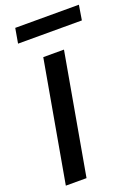

<svg xmlns="http://www.w3.org/2000/svg" viewBox="-167 -974 764 1046"><g transform="rotate(-20 215.0 -451.0)"><path d="M26 0 150 -700H270L146 0ZM46 -816 61 -902H430L416 -816Z"/></g></svg>

Font: DM Sans SemiBold
Style: Italic
Weight: 600
Italic angle: -10°
Designer: Colophon Foundry, Jonny Pinhorn
Foundry: Colophon Foundry
Version: Version 4.004;gftools[0.9.30]